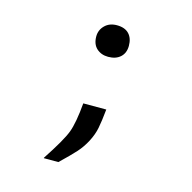

<svg xmlns="http://www.w3.org/2000/svg" viewBox="-94 -565 802 803"><g transform="rotate(15 307.0 -164.0)"><path d="M314 -335Q283.7 -335 263.9 -353Q244.1 -371.1 244.1 -404.8Q244.1 -432.6 263.9 -452.4Q283.7 -472.2 315.9 -472.2Q350.6 -472.2 368.4 -453.4Q386.2 -434.6 386.2 -401.9Q386.2 -370.6 366.7 -352.8Q347.2 -335 314 -335ZM164.1 144V142.1Q225.1 49.8 241 7.8Q256.8 -34.2 264.2 -120.1H363.8Q358.4 -66.9 352.5 -37.6Q346.7 -8.3 330.8 22.5Q314.9 53.2 292.7 77.9Q270.5 102.5 227.1 144Z"/></g></svg>

Font: IntelOne Mono Light
Style: Regular
Weight: 300
Designer: Fred Shallcrass
Foundry: Frere-Jones Type LLC
Version: Version 1.200;hotconv 1.1.0;makeotfexe 2.6.0;FJTRelease1.2